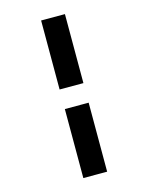

<svg xmlns="http://www.w3.org/2000/svg" viewBox="-139 -909 879 1137"><g transform="rotate(-15 300.0 -340.0)"><path d="M227 -400V-823H373V-400ZM227 143V-280H373V143Z"/></g></svg>

Font: Iosevka Aile Heavy
Style: Regular
Weight: 900
Designer: Belleve Invis
Foundry: Belleve Invis
Version: Version 31.1.0; ttfautohint (v1.8.4)